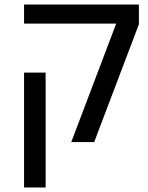

<svg xmlns="http://www.w3.org/2000/svg" viewBox="-20 -626 654 846"><path d="M492 -522H86V-606H592V-519L395 0H294ZM86 -306H181V200H86Z"/></svg>

Font: IBM Plex Sans Hebrew Text
Style: Regular
Weight: 450
Designer: Mike Abbink, Paul van der Laan, Pieter van Rosmalen, Yanek Iontef
Foundry: Bold Monday
Version: Version 1.2